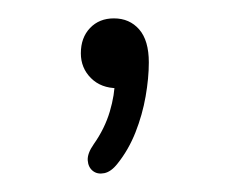

<svg xmlns="http://www.w3.org/2000/svg" viewBox="-20 -93 251 209"><path d="M108 85Q101 94 93.5 95.5Q86 97 81 93Q76 89 75.5 81.5Q75 74 82 64Q94 47 99.5 28.5Q105 10 105 -6L108 3Q90 3 79 -8Q68 -19 68 -35Q68 -52 78 -62.5Q88 -73 104 -73Q121 -73 131.5 -61Q142 -49 142 -25Q142 -8 138.5 12Q135 32 127.5 51Q120 70 108 85Z"/></svg>

Font: Nunito ExtraLight
Style: Regular
Weight: 200
Designer: Vernon Adams
Foundry: Vernon Adams
Version: Version 3.602